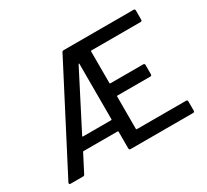

<svg xmlns="http://www.w3.org/2000/svg" viewBox="-140 -914 1214 1128"><g transform="rotate(-30 467.5 -350.0)"><path d="M874 -617H540Q536 -617 536 -613V-398Q536 -394 540 -394H763Q773 -394 773 -384V-321Q773 -311 763 -311H540Q536 -311 536 -307V-87Q536 -83 540 -83H874Q884 -83 884 -73V-10Q884 0 874 0H450Q440 0 440 -10V-124Q440 -128 436 -128H204Q202 -128 200 -125L139 -7Q136 0 127 0H42Q37 0 35 -3.5Q33 -7 35 -12L388 -693Q391 -700 400 -700H874Q884 -700 884 -690V-627Q884 -617 874 -617ZM245 -204H436Q440 -204 440 -208V-584Q440 -587 438.5 -587Q437 -587 435 -585L242 -209Q240 -204 245 -204Z"/></g></svg>

Font: Amber EN Medium
Style: Regular
Weight: 500
Designer: Jeremy Tribby
Foundry: Tribby Type Co.
Version: Version 1.403 November 24, 2021